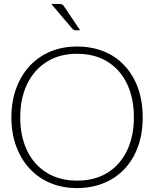

<svg xmlns="http://www.w3.org/2000/svg" viewBox="-20 -951 786 978"><path d="M372 7Q298 7 237 -18.5Q176 -44 132 -91Q88 -138 63 -204.5Q38 -271 38 -353Q38 -435 63 -502Q88 -569 132 -616Q176 -663 237 -688.5Q298 -714 372 -714Q447 -714 509 -689Q571 -664 615 -616Q659 -569 683 -502Q707 -435 707 -353Q707 -271 683 -204.5Q659 -138 615 -91Q571 -44 509 -18.5Q447 7 372 7ZM372 -31Q463 -31 527.5 -71Q592 -111 627 -184Q662 -257 662 -353Q662 -450 627.5 -523Q593 -596 528 -636.5Q463 -677 372 -677Q282 -677 217 -635.5Q152 -594 117.5 -521Q83 -448 83 -353Q83 -257 118 -184Q153 -111 218.5 -71Q284 -31 372 -31ZM241 -931H281Q292 -931 297.5 -928Q303 -925 308 -916L388 -797H364Q359 -797 355.5 -799Q352 -801 348 -805Z"/></svg>

Font: Aleo ExtraLight
Style: Regular
Weight: 250
Designer: Alessio Laiso
Foundry: Alessio Laiso
Version: Version 2.001;gftools[0.9.29]